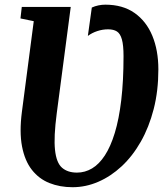

<svg xmlns="http://www.w3.org/2000/svg" viewBox="-20 -772 702 802"><path d="M283 10Q230 10 186.2 -7.5Q142.5 -25 113 -62.8Q83.5 -100.5 72 -160.5Q60.5 -220.5 71.5 -305L121 -683.5L65.5 -695L71 -743H275.5L217 -298.5Q204 -199.5 209.8 -145.8Q215.5 -92 239 -71.5Q262.5 -51 301.5 -51Q335 -51 364.5 -68.5Q394 -86 418 -122.8Q442 -159.5 459.5 -216.8Q477 -274 486.5 -354Q496 -434 496 -537.5Q496 -583 489.2 -607.2Q482.5 -631.5 468.5 -640.5Q454.5 -649.5 431.5 -649.5Q408.5 -649.5 386.5 -642.2Q364.5 -635 347 -622L363.5 -740.5Q376.5 -746.5 391 -749.5Q405.5 -752.5 420 -752.5Q492.5 -752.5 541.8 -718Q591 -683.5 616.2 -622.8Q641.5 -562 641.5 -482Q641.5 -392.5 622 -316.5Q602.5 -240.5 568 -180Q533.5 -119.5 488 -77.2Q442.5 -35 390.2 -12.5Q338 10 283 10Z"/></svg>

Font: Merriweather 24pt SemiCondensed
Style: Bold Italic
Weight: 700
Width: 4
Italic angle: -7.8°
Designer: Eben Sorkin
Foundry: Eben Sorkin
Version: Version 2.101